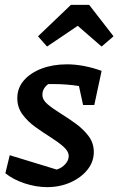

<svg xmlns="http://www.w3.org/2000/svg" viewBox="-20 -759 486 788"><path d="M2 -48 20 -122 213 -63Q234 -70 248 -85.5Q262 -101 262 -118Q262 -138 240.5 -157Q219 -176 188 -195.5Q157 -215 125.5 -237.5Q94 -260 72.5 -289Q51 -318 51 -356Q51 -398 78 -429Q105 -460 151 -477.5Q197 -495 255 -495Q289 -495 325.5 -488Q362 -481 397 -468L367 -328H321L304 -406Q253 -414 199 -414Q188 -414 178 -414Q154 -396 154 -370Q154 -349 175.5 -331Q197 -313 228.5 -293.5Q260 -274 291 -251.5Q322 -229 343.5 -200.5Q365 -172 365 -135Q365 -95 339 -62.5Q313 -30 269.5 -10.5Q226 9 173 9Q128 9 81 -6.5Q34 -22 2 -48ZM346 -739 446 -610 397 -568 299 -653 173 -568 136 -610 271 -739Z"/></svg>

Font: Piazzolla SemiBold
Style: Italic
Weight: 600
Italic angle: -11.3°
Designer: Juan Pablo del Peral
Foundry: Huerta Tipografica
Version: Version 1.330